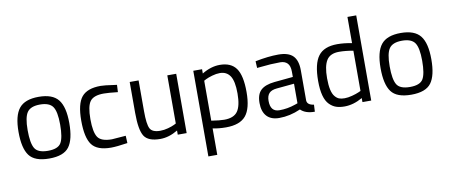

<svg xmlns="http://www.w3.org/2000/svg" viewBox="-78 -1045 3735 1594"><g transform="rotate(-10 1790.0 -248.0)"><path d="M50 -251Q50 -388 99 -449Q148 -510 264.5 -510Q381 -510 429.5 -449Q478 -388 478 -251Q478 -114 432 -52Q386 10 264 10Q142 10 96 -52Q50 -114 50 -251ZM127 -252.5Q127 -143 153.5 -99Q180 -55 264.5 -55Q349 -55 375 -98.5Q401 -142 401 -252Q401 -362 372 -403.5Q343 -445 264.5 -445Q186 -445 156.5 -403.5Q127 -362 127 -252.5Z M787 -510Q820 -510 899 -498L923 -495L920 -434Q840 -443 802 -443Q717 -443 686.5 -402.5Q656 -362 656 -252.5Q656 -143 684.5 -100Q713 -57 803 -57L921 -66L924 -4Q831 10 785 10Q668 10 623.5 -50Q579 -110 579 -252.5Q579 -395 627 -452.5Q675 -510 787 -510Z M1348 -500H1423V0H1348V-35Q1273 10 1200 10Q1098 10 1064.5 -43Q1031 -96 1031 -239V-500H1106V-240Q1106 -131 1125 -94Q1144 -57 1211 -57Q1244 -57 1278 -66.5Q1312 -76 1330 -85L1348 -94Z M1567 222V-500H1641V-464Q1717 -510 1791 -510Q1886 -510 1929 -449.5Q1972 -389 1972 -250Q1972 -111 1921.5 -50.5Q1871 10 1754 10Q1693 10 1642 -1V222ZM1780 -443Q1750 -443 1715.5 -433Q1681 -423 1661 -413L1642 -403V-66Q1713 -55 1750 -55Q1831 -55 1863.5 -101Q1896 -147 1896 -251Q1896 -355 1866.5 -399Q1837 -443 1780 -443Z M2447 -349V-93Q2450 -56 2505 -49L2502 10Q2423 10 2383 -30Q2293 10 2203 10Q2134 10 2098 -29Q2062 -68 2062 -141Q2062 -214 2099 -248.5Q2136 -283 2215 -291L2372 -306V-349Q2372 -400 2350 -422Q2328 -444 2290 -444Q2210 -444 2124 -434L2093 -431L2090 -488Q2200 -510 2285 -510Q2370 -510 2408.5 -471Q2447 -432 2447 -349ZM2139 -145Q2139 -53 2215 -53Q2283 -53 2349 -76L2372 -84V-249L2224 -235Q2179 -231 2159 -209Q2139 -187 2139 -145Z M2979 -718V0H2905V-34Q2828 10 2753 10Q2713 10 2683 0Q2653 -10 2627 -36Q2573 -90 2573 -235.5Q2573 -381 2621.5 -445.5Q2670 -510 2782 -510Q2840 -510 2905 -497V-718ZM2885 -85 2905 -94V-433Q2841 -445 2786 -445Q2710 -445 2680 -396.5Q2650 -348 2650 -246Q2650 -130 2685 -90Q2701 -71 2719 -64Q2737 -57 2765.5 -57Q2794 -57 2829.5 -66.5Q2865 -76 2885 -85Z M3102 -251Q3102 -388 3151 -449Q3200 -510 3316.5 -510Q3433 -510 3481.5 -449Q3530 -388 3530 -251Q3530 -114 3484 -52Q3438 10 3316 10Q3194 10 3148 -52Q3102 -114 3102 -251ZM3179 -252.5Q3179 -143 3205.5 -99Q3232 -55 3316.5 -55Q3401 -55 3427 -98.5Q3453 -142 3453 -252Q3453 -362 3424 -403.5Q3395 -445 3316.5 -445Q3238 -445 3208.5 -403.5Q3179 -362 3179 -252.5Z"/></g></svg>

Font: Titillium Web
Style: Regular
Weight: 400
Version: Version 1.002;PS 57.000;hotconv 1.0.70;makeotf.lib2.5.55311